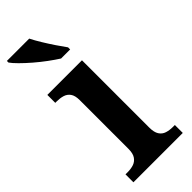

<svg xmlns="http://www.w3.org/2000/svg" viewBox="-249 -802 839 839"><g transform="rotate(-45 170.0 -383.0)"><path d="M19 0V-49H32Q53 -49 69.5 -54.5Q86 -60 96.5 -75Q107 -90 107 -118V-420Q107 -448 96.5 -462.5Q86 -477 69 -482Q52 -487 32 -487H23V-536H237V-120Q237 -91 247 -75.5Q257 -60 274 -54.5Q291 -49 312 -49H324V0ZM178 -606Q156 -620 129.5 -639.5Q103 -659 77.5 -681Q52 -703 32 -723Q12 -743 3 -756V-766H141Q152 -744 168.5 -717Q185 -690 202.5 -664Q220 -638 234 -619V-606Z"/></g></svg>

Font: Noto Serif Khmer SemiBold
Style: Regular
Weight: 600
Version: Version 2.003